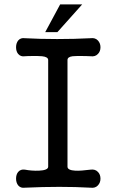

<svg xmlns="http://www.w3.org/2000/svg" viewBox="-20 -872 540 893"><path d="M204.1 -592.8V-96.7Q204.1 -80.1 160.2 -78.1Q127 -77.1 95.7 -83Q76.2 -85.9 64.5 -72.3Q54.7 -60.5 54.7 -41Q54.7 -22.5 64.5 -9.8Q76.2 3.9 95.7 1Q178.7 -2.9 255.9 -2.9Q332 -2.9 401.4 1Q422.9 3.9 435.5 -9.8Q447.3 -22.5 447.3 -41Q447.3 -60.5 435.5 -72.3Q422.9 -85.9 401.4 -83Q355.5 -77.1 331.1 -78.1Q293.9 -80.1 293.9 -96.7V-592.8Q293.9 -607.4 317.4 -610.4Q333 -612.3 377.9 -611.3L401.4 -610.4Q422.9 -607.4 435.5 -621.1Q447.3 -632.8 447.3 -652.3Q447.3 -670.9 435.5 -683.6Q422.9 -697.3 401.4 -694.3Q326.2 -690.4 246.1 -690.4Q166 -690.4 95.7 -694.3Q76.2 -697.3 64.5 -683.6Q54.7 -670.9 54.7 -652.3Q54.7 -632.8 64.5 -621.1Q76.2 -607.4 95.7 -610.4L112.3 -611.3Q159.2 -612.3 175.8 -610.4Q204.1 -607.4 204.1 -592.8ZM362.3 -851.6H259.8L190.4 -722.7H247.1Z"/></svg>

Font: GungsuhChe
Style: Regular
Weight: 400
Monospace: yes
Version: Version 2.21